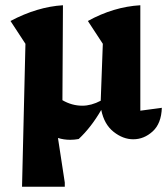

<svg xmlns="http://www.w3.org/2000/svg" viewBox="-20 -522 639 732"><path d="M64 190 77 -355 20 -442Q122 -496 220 -502L218 -140Q254 -119 294 -119Q328 -119 364 -138L372 -355L315 -442Q413 -496 515 -502V-100L597 -111Q595 -51 562 -21Q529 9 488 9Q449 9 413 -19.5Q377 -48 366 -103Q328 -37 280 8Q264 11 248 11Q223 11 201 4L227 174V190Z"/></svg>

Font: Piazzolla
Style: Bold
Weight: 700
Designer: Juan Pablo del Peral
Foundry: Huerta Tipografica
Version: Version 1.330